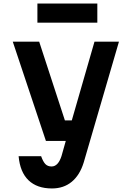

<svg xmlns="http://www.w3.org/2000/svg" viewBox="-20 -845 740 1083"><path d="M52 -610H201L346 -166H385L513 -610H651L452 72Q430 143 384.5 180.5Q339 218 273 218Q189 218 141 172Q93 126 85 36H212Q223 67 236 80.5Q249 94 271 94Q308 94 327 35L351 -50H239ZM191 -717V-825H529V-717Z"/></svg>

Font: Martian Mono SemiBold
Style: Regular
Weight: 600
Monospace: yes
Designer: Roman Shamin
Foundry: Evil Martians
Version: Version 1.000; ttfautohint (v1.8.4.7-5d5b)